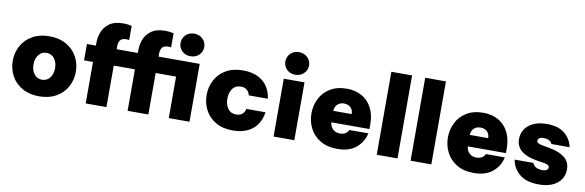

<svg xmlns="http://www.w3.org/2000/svg" viewBox="-53 -1256 5279 1732"><g transform="rotate(10 2586.0 -390.0)"><path d="M45 -265Q45 -340 79.5 -403Q114 -466 179.5 -503Q245 -540 334 -540Q423 -540 488.5 -503Q554 -466 588.5 -403Q623 -340 623 -265Q623 -190 588.5 -127Q554 -64 488.5 -27Q423 10 334 10Q245 10 179.5 -27Q114 -64 79.5 -127Q45 -190 45 -265ZM433 -265Q433 -318 406 -353Q379 -388 334 -388Q289 -388 262 -353Q235 -318 235 -265Q235 -212 262 -177Q289 -142 334 -142Q379 -142 406 -177Q433 -212 433 -265Z M1508 -686Q1508 -730 1538.5 -760Q1569 -790 1616 -790Q1663 -790 1694 -760Q1725 -730 1725 -686Q1725 -643 1694 -613Q1663 -583 1616 -583Q1569 -583 1538.5 -613Q1508 -643 1508 -686ZM1711 0H1521V-380H1334V0H1144V-380H950V0H760V-380H678V-530H760V-556Q760 -603 777 -651Q794 -699 840.5 -734.5Q887 -770 969 -770Q1012 -770 1047 -761V-632Q1030 -634 1020 -634Q983 -634 966.5 -614Q950 -594 950 -556V-530H1144V-556Q1144 -603 1161 -651Q1178 -699 1224.5 -734.5Q1271 -770 1353 -770Q1396 -770 1431 -761V-632Q1414 -634 1404 -634Q1367 -634 1350.5 -614Q1334 -594 1334 -556V-530H1711Z M1821 -265Q1821 -337 1853 -400Q1885 -463 1949.5 -501.5Q2014 -540 2107 -540Q2191 -540 2248.5 -510Q2306 -480 2335 -431.5Q2364 -383 2371 -327H2196Q2191 -355 2170 -374Q2149 -393 2113 -393Q2064 -393 2037.5 -357Q2011 -321 2011 -265Q2011 -209 2037.5 -173Q2064 -137 2113 -137Q2149 -137 2170 -156Q2191 -175 2196 -203H2371Q2364 -147 2335 -98.5Q2306 -50 2248.5 -20Q2191 10 2107 10Q2014 10 1949.5 -28.5Q1885 -67 1853 -130Q1821 -193 1821 -265Z M2468 -686Q2468 -730 2498.5 -760Q2529 -790 2576 -790Q2623 -790 2654 -760Q2685 -730 2685 -686Q2685 -643 2654 -613Q2623 -583 2576 -583Q2529 -583 2498.5 -613Q2468 -643 2468 -686ZM2671 0H2481V-530H2671Z M2781 -266Q2781 -337 2811.5 -399.5Q2842 -462 2904.5 -501Q2967 -540 3059 -540Q3137 -540 3196.5 -506.5Q3256 -473 3288.5 -410Q3321 -347 3321 -260V-217H2972Q2975 -180 2999.5 -155.5Q3024 -131 3065 -131Q3097 -131 3117 -144.5Q3137 -158 3144 -177H3318Q3302 -99 3239 -44.5Q3176 10 3065 10Q2972 10 2908 -29Q2844 -68 2812.5 -130.5Q2781 -193 2781 -266ZM3140 -322Q3139 -362 3116 -383Q3093 -404 3055 -404Q3021 -404 2997.5 -383Q2974 -362 2971 -322Z M3616 0H3426V-760H3616Z M3926 0H3736V-760H3926Z M4031 -266Q4031 -337 4061.5 -399.5Q4092 -462 4154.5 -501Q4217 -540 4309 -540Q4387 -540 4446.5 -506.5Q4506 -473 4538.5 -410Q4571 -347 4571 -260V-217H4222Q4225 -180 4249.5 -155.5Q4274 -131 4315 -131Q4347 -131 4367 -144.5Q4387 -158 4394 -177H4568Q4552 -99 4489 -44.5Q4426 10 4315 10Q4222 10 4158 -29Q4094 -68 4062.5 -130.5Q4031 -193 4031 -266ZM4390 -322Q4389 -362 4366 -383Q4343 -404 4305 -404Q4271 -404 4247.5 -383Q4224 -362 4221 -322Z M4659 -173H4830Q4837 -152 4859 -137.5Q4881 -123 4919 -123Q4951 -123 4962.5 -133.5Q4974 -144 4974 -156Q4974 -181 4929 -188L4856 -200Q4665 -231 4665 -363Q4665 -413 4691.5 -453.5Q4718 -494 4769 -517Q4820 -540 4890 -540Q4997 -540 5055.5 -490.5Q5114 -441 5127 -369H4961Q4955 -386 4935.5 -398Q4916 -410 4885 -410Q4856 -410 4843.5 -400Q4831 -390 4831 -376Q4831 -362 4845 -354.5Q4859 -347 4888 -342L4953 -330Q5041 -314 5090 -275Q5139 -236 5139 -167Q5139 -88 5078.5 -39Q5018 10 4909 10Q4795 10 4733 -43Q4671 -96 4659 -173Z"/></g></svg>

Font: Be Vietnam Black
Style: Regular
Weight: 900
Designer: Lam Bao; Tony Le; Vietanh Nguyen
Foundry: Yellow Type Foundry
Version: Version 5.000